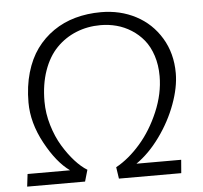

<svg xmlns="http://www.w3.org/2000/svg" viewBox="-53 -811 916 866"><g transform="rotate(-5 405.0 -377.5)"><path d="M450.7 0 442.9 -52.2Q501 -84 553 -143.6Q605 -203.1 639.4 -284.2Q673.8 -365.2 673.8 -444.8Q673.8 -495.6 659.9 -537.8Q646 -580.1 622.3 -609.1Q598.6 -638.2 566.9 -658.2Q535.2 -678.2 500.2 -687.5Q465.3 -696.8 428.2 -696.8Q368.7 -696.8 317.6 -676Q266.6 -655.3 228.3 -616Q189.9 -576.7 168.2 -514.9Q146.5 -453.1 146.5 -375.5Q146.5 -321.8 162.6 -267.8Q178.7 -213.9 203.9 -172.4Q229 -130.9 257.3 -99.6Q285.6 -68.4 312.5 -52.2L297.4 0H35.2L42 -56.6H234.4Q175.3 -98.6 124.8 -191.9Q74.2 -285.2 74.2 -377.4Q74.2 -450.7 92 -512.2Q109.9 -573.7 142.1 -618.2Q174.3 -662.6 219.2 -693.6Q264.2 -724.6 318.6 -739.7Q373 -754.9 435.1 -754.9Q522 -754.9 592.8 -717.8Q663.6 -680.7 705.6 -611.1Q747.6 -541.5 747.6 -451.7Q747.6 -387.7 719.7 -312Q691.9 -236.3 642.6 -168.2Q593.3 -100.1 535.2 -60.1H737.8L732.9 0Z"/></g></svg>

Font: HaufeMerriweatherSansLt
Style: Italic
Weight: 300
Designer: Eben Sorkin ( eben@eyebytes.com )
Foundry: Eben Sorkin
Version: Version 1.56